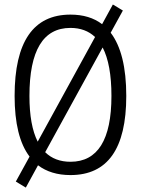

<svg xmlns="http://www.w3.org/2000/svg" viewBox="-20 -768 626 853"><path d="M94.7 65.4 148.9 -33.7C187 -4.9 234.9 9.8 293 9.8C457.5 9.8 541 -106.4 541 -341.8C541 -468.8 517.6 -562.5 471.7 -622.6L525.9 -721.2L481.4 -748L433.6 -660.6C396.5 -689 349.6 -703.1 293 -703.1C128.4 -703.1 44.9 -583 44.9 -341.8C44.9 -220.7 66.9 -130.9 111.3 -72.3L50.3 38.6ZM293 -49.3C247.1 -49.3 209.5 -63.5 180.7 -91.8L436 -557.1C461.9 -507.3 475.1 -435.5 475.1 -341.8C475.1 -147 414.1 -49.3 293 -49.3ZM147.5 -138.7C123 -187 110.8 -254.4 110.8 -341.8C110.8 -543.9 171.9 -644 293 -644C337.4 -644 374 -630.4 402.3 -603.5Z"/></svg>

Font: Cascadia Mono NF Light
Style: Regular
Weight: 300
Monospace: yes
Designer: Aaron Bell
Foundry: Saja Typeworks
Version: Version 2404.023